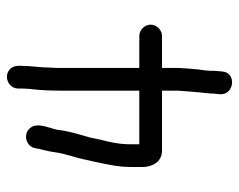

<svg xmlns="http://www.w3.org/2000/svg" viewBox="-86 -538 674 541"><g transform="rotate(-90 250.5 -268.0)"><path d="M271 -553V-545C271 -540 271 -533 270 -522C266 -489 265 -463 265 -425V-212H114V-237C114 -271 121 -299 128 -326L132 -347C141 -380 151 -408 155 -444C159 -464 176 -498 161 -518C145 -541 107 -532 103 -505C100 -487 94 -470 92 -453C88 -420 76 -393 70 -361L65 -339C59 -309 50 -275 50 -237V-202C50 -174 66 -148 95 -148H265V-103L263 -75L261 -53C261 -43 257 -20 257 -9C257 -5 257 0 256 5L255 15C252 56 316 63 319 22L320 11C321 3 321 -4 321 -11C321 -21 324 -41 325 -48L327 -70L329 -100V-148H419C436 -148 451 -163 451 -180C451 -197 436 -212 419 -212H329V-425C329 -440 329 -452 330 -463C330 -489 335 -519 335 -545V-553C335 -571 322 -585 304 -585C286 -585 271 -571 271 -553Z"/></g></svg>

Font: Electronic
Style: SeBd
Weight: 600
Version: Version 1.011